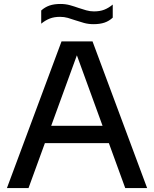

<svg xmlns="http://www.w3.org/2000/svg" viewBox="-20 -949 778 969"><path d="M15 0 290.5 -740H447L722.5 0H612L360.5 -690.5H375.5L124 0ZM178 -226.5 203.5 -314H533.5L559 -226.5ZM452 -827Q426.5 -827 404 -833.2Q381.5 -839.5 360.5 -846.5Q341 -853.5 322.2 -858.8Q303.5 -864 283 -864Q253.5 -864 231.5 -855.5Q209.5 -847 188 -829.5V-896Q206 -912.5 229.2 -920.8Q252.5 -929 285 -929Q310.5 -929 333 -922.8Q355.5 -916.5 376.5 -909Q396 -902.5 415 -897Q434 -891.5 454 -891.5Q484 -891.5 506 -900Q528 -908.5 549 -926V-860Q531 -843 507.8 -835Q484.5 -827 452 -827Z"/></svg>

Font: Encode Sans SemiExpanded Medium
Style: Regular
Weight: 500
Width: 6
Designer: Multiple Designers
Foundry: Impallari Type
Version: Version 3.002